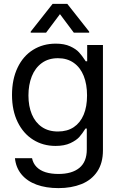

<svg xmlns="http://www.w3.org/2000/svg" viewBox="-20 -763 619 993"><path d="M57.3 55.2H145.7Q151.2 82.2 169.2 100.5Q187.2 118.8 215.8 127.8Q244.5 136.7 282.5 136.7Q352.2 136.7 390.5 105.3Q428.9 73.9 428.9 9.7V-98.1H422L420.6 -96Q406.4 -72.9 390.7 -55.1Q375 -37.3 344.1 -22.8Q313.2 -8.3 267.3 -8.3Q202.7 -8.3 151.8 -40.1Q100.8 -71.8 71.5 -131.4Q42.1 -191 42.1 -272.1Q42.1 -352.6 70.8 -412.8Q99.4 -473.1 150.9 -505.2Q202.3 -537.3 268.6 -537.3Q312.5 -537.3 342.7 -523.5Q372.9 -509.7 388.6 -492.4Q404.4 -475.1 419.2 -452.3Q421.3 -449.2 423.3 -446.1H430.9V-530.4H512.4V14.5Q512.4 80.5 482.7 124.5Q453 168.5 401.1 189.2Q349.1 209.9 282.5 209.9Q218.2 209.9 169.2 192Q120.2 174 91.2 139Q62.2 103.9 57.3 55.2ZM430.2 -269.3Q430.2 -326.7 413 -370.2Q395.7 -413.7 361.7 -437.8Q327.7 -462 279.7 -462Q230.3 -462 196 -436.8Q161.6 -411.6 144.3 -367.9Q127.1 -324.2 127.1 -269.3Q127.1 -213.7 144.7 -171.8Q162.3 -129.8 196.3 -106.4Q230.3 -82.9 279.7 -82.9Q327.7 -82.9 361.4 -105.3Q395 -127.8 412.6 -169.4Q430.2 -211 430.2 -269.3ZM290.1 -689.9 218.2 -593.9H138.8V-599.4L252.1 -743.1H328L441.3 -599.4V-593.9H361.9Z"/></svg>

Font: Pretendard Variable
Style: Regular
Weight: 400
Designer: Base glyphs from Inter by Rasmus Andersson; Hangul glyphs from Noto Sans CJK(Source Han Sans) by Jang Soo-young and Kang
Foundry: Kil Hyung-jin
Version: Version 1.100;FEAKit 1.0